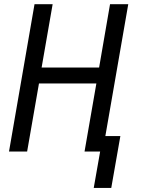

<svg xmlns="http://www.w3.org/2000/svg" viewBox="-20 -731 687 926"><path d="M475.1 0H387.7L444.8 -328.6H168L110.8 0H23.4L146.5 -710.9H233.9L180.7 -405.3H458L510.7 -710.9H598.6ZM516.6 175.3H432.1L476.1 -74.7H560.5Z"/></svg>

Font: MAUL Condensed Italic
Style: Condenced Regular Italic
Weight: 400
Italic angle: -12°
Designer: MAUL
Version: Version 1.0; 2020; ttfautohint (v1.8.3)